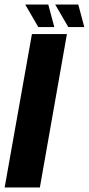

<svg xmlns="http://www.w3.org/2000/svg" viewBox="-64 -825 390 845"><path d="M-43.5 0H111.5L230.5 -675H76.5ZM236.5 -706H307L280.5 -805H179ZM104.5 -706H175L148.5 -805H47Z"/></svg>

Font: Anybody UltraCondensed ExtraBold
Style: Italic
Weight: 800
Width: 1
Italic angle: -10°
Version: Version 1.113;gftools[0.9.25]